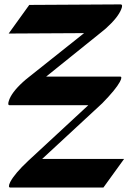

<svg xmlns="http://www.w3.org/2000/svg" viewBox="-20 -843 597 865"><path d="M111.8 -820.8 522.9 -823.2Q535.2 -823.2 526.4 -801.8Q511.7 -764.2 457.5 -715.3Q448.2 -707.5 438 -699.2L188 -498H521Q532.7 -498 520 -474.1Q501.5 -439.9 440.9 -377.9L169.9 -127H539.1L445.8 2H26.9Q14.2 2 25.9 -22.5Q45.4 -60.5 106.9 -118.2L377.9 -369.1H22.9Q13.7 -369.1 19.5 -387.7Q30.8 -425.3 83 -473.1Q94.7 -483.9 107.9 -494.1L358.9 -693.8L19 -691.9Z"/></svg>

Font: KJV1611
Style: Regular
Weight: 400
Version: Version 3.6.1